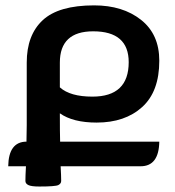

<svg xmlns="http://www.w3.org/2000/svg" viewBox="-20 -680 646 708"><path d="M200.7 -357.9Q238.8 -323.7 320.8 -323.7Q454.6 -323.7 454.6 -450.7Q454.6 -564.5 323.7 -564.5Q200.7 -564.5 200.7 -449.2ZM567.4 -157.7Q565.9 -66.9 498.5 -66.9H203.6Q205.6 -30.8 205.6 -12.7Q205.6 -2.9 195.1 2.4Q184.6 7.8 125 7.8Q95.2 7.8 84.5 2.4Q73.7 -2.9 73.7 -12.7Q73.7 -30.8 75.7 -66.9H10.3Q11.7 -157.2 77.6 -157.7Q78.6 -189.5 78.6 -218.3V-449.2Q78.6 -550.8 137.5 -605.5Q196.3 -660.2 327.1 -660.2Q432.6 -660.2 500 -606.9Q567.4 -553.7 567.4 -456.1Q567.4 -342.3 504.2 -285.2Q440.9 -228 336.4 -228Q249 -228 200.7 -262.2Q200.7 -189.5 201.7 -157.7Z"/></svg>

Font: ALMAS
Style: Bold
Weight: 700
Designer: ALMAS Font/ by Husham Jawad Kadhim, derived from the Bainsely font by/ Paul James MIller
Foundry: High-Logic / Made with FontCreator
Version: Version 1.411;September 19, 2021;FontCreator 14.0.0.2814 32-